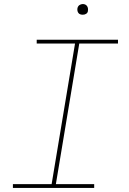

<svg xmlns="http://www.w3.org/2000/svg" viewBox="-20 -932 640 952"><path d="M44 0V-19H236L352 -716H162V-735H565V-716H373L257 -19H447V0ZM390 -859Q384 -859 378 -861Q372 -863 368.5 -868Q365 -873 364 -879Q363 -885 364 -891Q365 -896 367.5 -900Q370 -904 373.5 -906.5Q377 -909 381.5 -910.5Q386 -912 390 -912Q397 -912 402.5 -909.5Q408 -907 411.5 -902Q415 -897 416 -891Q417 -885 416 -879Q416 -874 413.5 -870Q411 -866 407 -863.5Q403 -861 399 -860Q395 -859 390 -859Z"/></svg>

Font: Iosevka Curly Slab ThEx
Style: Italic
Weight: 100
Width: 7
Italic angle: -9°
Monospace: yes
Designer: Belleve Invis
Foundry: Belleve Invis
Version: Version 11.1.0; ttfautohint (v1.8.3)